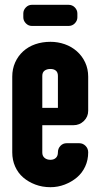

<svg xmlns="http://www.w3.org/2000/svg" viewBox="-20 -768 418 799"><path d="M221 -452Q221 -467 212.5 -474Q204 -481 190 -481Q175 -481 165.5 -474Q156 -467 156 -452V-319H221ZM347 -134Q347 -102 334.5 -75Q322 -48 300 -29.5Q278 -11 249.5 0Q221 11 190 11Q156 11 127 0Q98 -11 76.5 -29.5Q55 -48 43 -75Q31 -102 31 -134V-449Q31 -481 43 -508Q55 -535 76.5 -554.5Q98 -574 127 -584Q156 -594 190 -594Q221 -594 249.5 -584Q278 -574 300 -554.5Q322 -535 334.5 -508Q347 -481 347 -449V-307Q347 -282 329 -264.5Q311 -247 286 -247H156V-133Q156 -119 165.5 -111Q175 -103 190 -103Q204 -103 212.5 -111Q221 -119 221 -134Q221 -150 231.5 -161Q242 -172 257 -172H310Q325 -172 336 -161Q347 -150 347 -134ZM302 -696Q302 -682 291.5 -671Q281 -660 265 -660H113Q98 -660 87.5 -671Q77 -682 77 -696V-712Q77 -726 87.5 -737Q98 -748 113 -748H265Q281 -748 291.5 -737Q302 -726 302 -712Z"/></svg>

Font: H.H. Samuel
Style: Regular
Weight: 900
Width: 1
Designer: deFharo
Foundry: deFharo
Version: Version 1.009